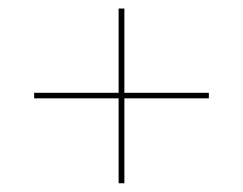

<svg xmlns="http://www.w3.org/2000/svg" viewBox="-20 -610 570 450"><path d="M258 -180.5H271.5V-379.5H469.5V-392.5H271.5V-590H258V-392.5H60V-379.5H258Z"/></svg>

Font: Bodoni* 16pt
Style: Bold
Weight: 700
Version: Version 2.3